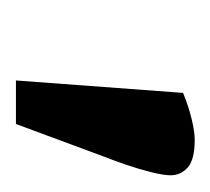

<svg xmlns="http://www.w3.org/2000/svg" viewBox="-32 -730 270 247"><g transform="rotate(90 103.5 -606.0)"><path d="M83 -491 99 -706Q116 -713 132.5 -717Q149 -721 159 -721Q185 -721 195 -712Q205 -703 205 -690Q205 -681 201 -665Q197 -649 191.5 -633Q186 -617 182 -607L139 -491Z"/></g></svg>

Font: Faustina Light
Style: Bold Italic
Weight: 700
Italic angle: -8°
Version: Version 1.200